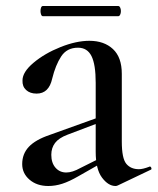

<svg xmlns="http://www.w3.org/2000/svg" viewBox="-20 -613 525 640"><path d="M365 7Q341 7 320 -21Q299 -49 299 -107V-337Q299 -398 285 -426Q271 -454 240 -454Q203 -454 184 -425Q165 -396 154 -351Q143 -301 102 -301Q80 -301 67 -313Q54 -325 55 -345Q55 -373 92 -404Q129 -435 181.5 -456Q234 -477 278 -477Q327 -477 356.5 -449.5Q386 -422 386 -367V-141Q386 -85 401 -67Q416 -49 443 -49Q456 -49 477 -57L479 -58Q483 -58 484.5 -53Q486 -48 482 -47L373 5Q369 7 365 7ZM54 -66Q54 -100 76 -123.5Q98 -147 145 -163L326 -228L329 -211L205 -164Q176 -153 163.5 -136.5Q151 -120 151 -97Q151 -70 165 -54Q179 -38 201 -38Q221 -38 248 -53L336 -97L337 -80L242 -26Q211 -8 187.5 -0.5Q164 7 141 7Q103 7 78.5 -14Q54 -35 54 -66ZM115 -576Q115 -583 117 -588Q119 -593 123 -593H374Q378 -593 380.5 -588Q383 -583 383 -576Q383 -569 380.5 -564Q378 -559 374 -559H123Q119 -559 117 -564.5Q115 -570 115 -576Z"/></svg>

Font: Cormorant Unicase SemiBold
Style: Regular
Weight: 600
Designer: Christian Thalmann (Catharsis Fonts)
Foundry: Catharsis Fonts
Version: Version 4.000